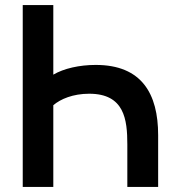

<svg xmlns="http://www.w3.org/2000/svg" viewBox="-20 -740 716 760"><path d="M191 -720H70V0H191V-323.5C219.5 -348 269 -369 333 -369C472.5 -369 484 -267 484 -168V0H606V-205C606 -369 541 -483 359 -483C294.5 -483 232.5 -469 191 -444.5Z"/></svg>

Font: Manrope
Style: Bold
Weight: 700
Designer: Mikhail Sharanda
Foundry: Mikhail Sharanda
Version: Version 4.505;FEAKit 1.0